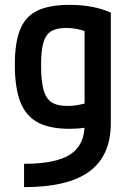

<svg xmlns="http://www.w3.org/2000/svg" viewBox="-20 -550 540 790"><path d="M79 124Q210 124 269 85.5Q328 47 328 -37V-471L354 -413Q324 -425 300 -430Q276 -435 252 -435Q213 -435 190.5 -421.5Q168 -408 158.5 -374.5Q149 -341 149 -282Q149 -218 159 -181Q169 -144 192.5 -129Q216 -114 258 -114Q281 -114 304 -118.5Q327 -123 357 -131L384 -35Q358 -29 329 -24.5Q300 -20 266 -20Q184 -20 135 -46.5Q86 -73 63.5 -131Q41 -189 41 -284Q41 -375 63 -429Q85 -483 134.5 -506.5Q184 -530 266 -530Q366 -530 436 -498V-44Q436 90 348.5 155Q261 220 79 220Z"/></svg>

Font: M PLUS Code Latin Medium
Style: Regular
Weight: 500
Designer: Coji Morishita
Foundry: UNDERFOREST DESIGN
Version: Version 1.002; ttfautohint (v1.8.3)